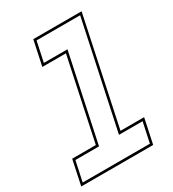

<svg xmlns="http://www.w3.org/2000/svg" viewBox="-216 -850 855 950"><g transform="rotate(-30 211.5 -375.0)"><path d="M-34.5 0 -4.5 -141.5H130.5L229.5 -608.5H94.5L124.5 -750H400.5L271.5 -141.5H406.5L376.5 0ZM-18.5 -13.5H365.5L390 -128H255L384.5 -736.5H135.5L111 -622H246L141 -128H6Z"/></g></svg>

Font: Tourney Thin Thin
Style: Italic
Weight: 250
Italic angle: -12°
Version: Version 1.015